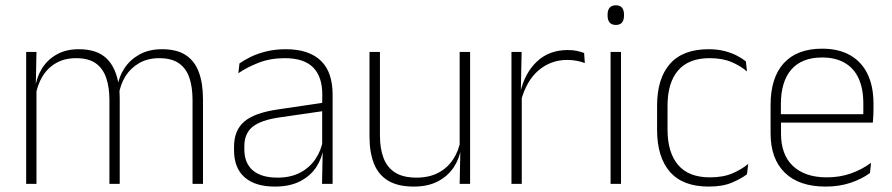

<svg xmlns="http://www.w3.org/2000/svg" viewBox="-20 -678 3290 708"><path d="M690 0V-308.5Q690 -357 678.2 -391.5Q666.5 -426 639.5 -444.8Q612.5 -463.5 567 -463.5Q525.5 -463.5 494 -445.8Q462.5 -428 443.2 -397.8Q424 -367.5 418 -329L407 -361H413.5Q419 -396.5 439.5 -427.2Q460 -458 494.5 -477.2Q529 -496.5 577.5 -496.5Q632.5 -496.5 665.5 -474.5Q698.5 -452.5 713.5 -411.2Q728.5 -370 728.5 -312V0ZM76.5 0V-486.5H114.5L112 -362L114.5 -360.5V0ZM383.5 0V-308.5Q383.5 -356.5 371.5 -391.2Q359.5 -426 332.8 -444.8Q306 -463.5 261 -463.5Q218 -463.5 186.8 -445.5Q155.5 -427.5 136.5 -396Q117.5 -364.5 111 -324L99.5 -355H110Q115 -393.5 134.8 -425.5Q154.5 -457.5 188.8 -477Q223 -496.5 271 -496.5Q338 -496.5 373.5 -462Q409 -427.5 418.5 -359.5Q420 -348.5 420.8 -337.5Q421.5 -326.5 421.5 -315V0Z M1167.5 0 1170 -125 1168 -131.5V-290.5L1168.5 -328.5Q1168.5 -395 1134.8 -429.2Q1101 -463.5 1030 -463.5Q976.5 -463.5 933.2 -446.5Q890 -429.5 859 -408L863 -444Q879.5 -456 904 -468Q928.5 -480 961.2 -488.2Q994 -496.5 1034 -496.5Q1079 -496.5 1111.5 -485Q1144 -473.5 1165.2 -452Q1186.5 -430.5 1196.5 -399.5Q1206.5 -368.5 1206.5 -329V0ZM993.5 10Q921 10 882 -24.2Q843 -58.5 843 -124V-136.5Q843 -197.5 880.8 -229.8Q918.5 -262 1005 -274.5L1177.5 -300L1179.5 -269.5L1010.5 -245Q942 -235 911.5 -210.5Q881 -186 881 -138.5V-128Q881 -76.5 912.2 -49.8Q943.5 -23 1003.5 -23Q1052 -23 1087 -41.5Q1122 -60 1143.2 -91.5Q1164.5 -123 1171 -162L1181.5 -132H1172.5Q1167.5 -94.5 1146.5 -62.2Q1125.5 -30 1087.5 -10Q1049.5 10 993.5 10Z M1381 -486.5V-178.5Q1381 -130.5 1394.2 -95.5Q1407.5 -60.5 1437 -41.8Q1466.5 -23 1516 -23Q1562.5 -23 1596.5 -41Q1630.5 -59 1651.2 -90.8Q1672 -122.5 1678.5 -162.5L1689 -131.5H1680Q1674.5 -93.5 1653.2 -61.2Q1632 -29 1595.2 -9.5Q1558.5 10 1506 10Q1446.5 10 1410.5 -12.2Q1374.5 -34.5 1358.5 -75.8Q1342.5 -117 1342.5 -175V-486.5ZM1713.5 -486.5V0H1675L1677.5 -124L1675 -125.5V-486.5Z M1901 -305.5 1888.5 -333.5 1898.5 -337Q1915 -409 1960 -451.2Q2005 -493.5 2073.5 -493.5Q2093 -493.5 2108 -490.2Q2123 -487 2134 -482.5L2136.5 -445.5Q2123.5 -450.5 2107 -453.8Q2090.5 -457 2071 -457Q2011.5 -457 1966.2 -418.8Q1921 -380.5 1901 -305.5ZM1866 0V-486.5H1903.5L1900.5 -338L1904 -334.5V0Z M2231.5 0V-486.5H2270V0ZM2251 -586Q2236 -586 2228.2 -594.8Q2220.5 -603.5 2220.5 -620.5V-624.5Q2220.5 -641 2228.2 -649.8Q2236 -658.5 2251 -658.5Q2266 -658.5 2273.5 -649.8Q2281 -641 2281 -624.5V-620.5Q2281 -603.5 2273.5 -594.8Q2266 -586 2251 -586Z M2593 10Q2498 10 2450.5 -44.2Q2403 -98.5 2403 -199.5V-288Q2403 -388.5 2450.5 -442.5Q2498 -496.5 2593 -496.5Q2626.5 -496.5 2652.8 -489.5Q2679 -482.5 2698.5 -472.2Q2718 -462 2730.5 -451.5L2734.5 -414.5Q2711.5 -434.5 2678 -449Q2644.5 -463.5 2596.5 -463.5Q2519.5 -463.5 2480.5 -418.2Q2441.5 -373 2441.5 -287.5V-200.5Q2441.5 -115.5 2480.5 -69.8Q2519.5 -24 2597.5 -24Q2647 -24 2681 -38.8Q2715 -53.5 2739 -73.5L2734.5 -35.5Q2714 -19.5 2679.5 -4.8Q2645 10 2593 10Z M3024.5 10Q2926.5 10 2874 -41.2Q2821.5 -92.5 2821.5 -186.5V-290.5Q2821.5 -391.5 2870.2 -445Q2919 -498.5 3011.5 -498.5Q3073 -498.5 3115.2 -474.2Q3157.5 -450 3179.2 -404.8Q3201 -359.5 3201 -295.5V-278Q3201 -265.5 3200.5 -253Q3200 -240.5 3198.5 -226H3163Q3163.5 -246 3163.5 -263.8Q3163.5 -281.5 3163.5 -296Q3163.5 -351 3146.2 -388.8Q3129 -426.5 3095 -446.2Q3061 -466 3011.5 -466Q2937 -466 2898.2 -421.8Q2859.5 -377.5 2859.5 -293V-245L2860 -239V-184Q2860 -146.5 2870.8 -117Q2881.5 -87.5 2903 -66.8Q2924.5 -46 2956 -35Q2987.5 -24 3029 -24Q3076 -24 3116.5 -38Q3157 -52 3192 -77.5L3188 -40Q3157.5 -17.5 3116 -3.8Q3074.5 10 3024.5 10ZM2841 -226V-257H3188.5V-226Z"/></svg>

Font: Anek Bangla
Style: Extra-light
Weight: 200
Designer: Sulekha Rajkumar (Bangla), Yesha Goshar (Latin)
Foundry: Ek Type
Version: Version 1.002;March 21, 2022;FontCreator 13.0.0.2683 64-bit